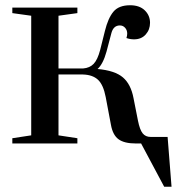

<svg xmlns="http://www.w3.org/2000/svg" viewBox="-20 -547 674 732"><path d="M634 165H606L518 0H498Q454 0 432 -16Q410 -32 403 -71L383 -177Q374 -224 353.5 -243Q333 -262 296 -263H203V-31L275 -20V0H27V-20L99 -31V-487L27 -497V-518H275V-497L203 -487V-286H297Q322 -288 337 -303.5Q352 -319 362 -357L380 -429Q392 -478 412.5 -502.5Q433 -527 476 -527Q512 -527 532 -507.5Q552 -488 552 -460Q552 -434 535.5 -415.5Q519 -397 491 -397Q476 -397 462 -402Q465 -411 465 -419Q465 -432 457 -441Q449 -450 437 -450Q413 -450 405 -422L386 -350Q373 -303 352 -284Q418 -278 448.5 -252Q479 -226 489 -173L506 -87Q513 -52 524 -38.5Q535 -25 554 -25H619Z"/></svg>

Font: Prata
Style: Regular
Weight: 400
Designer: Ivan Petrov
Foundry: Cyreal
Version: Version 2.000